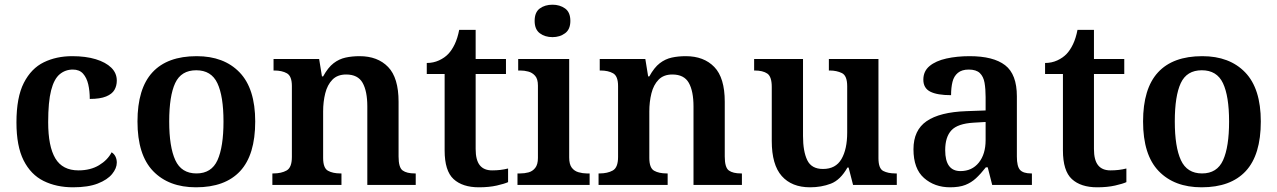

<svg xmlns="http://www.w3.org/2000/svg" viewBox="-20 -787 5435 817"><path d="M291 10Q220 10 165.5 -17Q111 -44 80.5 -104.5Q50 -165 50 -266Q50 -373 81.5 -434.5Q113 -496 166.5 -522Q220 -548 287 -548Q345 -548 387.5 -535Q430 -522 453.5 -499Q477 -476 477 -444Q477 -422 467 -404.5Q457 -387 431.5 -376.5Q406 -366 362 -366Q362 -400 355.5 -428Q349 -456 333.5 -473.5Q318 -491 290 -491Q258 -491 234 -471Q210 -451 197.5 -402.5Q185 -354 185 -267Q185 -164 215.5 -113Q246 -62 314 -62Q365 -62 401.5 -84Q438 -106 455 -139Q466 -132 471.5 -120.5Q477 -109 477 -95Q477 -71 457 -46.5Q437 -22 396 -6Q355 10 291 10Z M814 10Q698 10 631.5 -59Q565 -128 565 -270Q565 -410 628.5 -479Q692 -548 817 -548Q933 -548 999.5 -479Q1066 -410 1066 -270Q1066 -128 1002 -59Q938 10 814 10ZM816 -49Q880 -49 905.5 -105.5Q931 -162 931 -270Q931 -378 905 -433Q879 -488 815 -488Q751 -488 725.5 -433.5Q700 -379 700 -270Q700 -162 726 -105.5Q752 -49 816 -49Z M1139 0V-49H1143Q1177 -49 1199.5 -61.5Q1222 -74 1222 -119V-421Q1222 -463 1201 -475Q1180 -487 1147 -487H1144V-536H1338L1350 -462H1355Q1376 -500 1399.5 -518Q1423 -536 1450.5 -542Q1478 -548 1510 -548Q1587 -548 1631.5 -502Q1676 -456 1676 -354V-121Q1676 -74 1693.5 -61.5Q1711 -49 1745 -49H1749V0H1543V-334Q1543 -399 1523 -434.5Q1503 -470 1453 -470Q1416 -470 1394.5 -448Q1373 -426 1364 -390Q1355 -354 1355 -313V-115Q1355 -72 1375.5 -60.5Q1396 -49 1429 -49H1433V0Z M2018 10Q1948 10 1910 -25Q1872 -60 1872 -147V-472H1796V-519Q1824 -519 1848 -530Q1872 -541 1888 -558Q1903 -574 1915 -599Q1927 -624 1934 -660H2004V-536H2133V-472H2004V-153Q2004 -106 2021.5 -84Q2039 -62 2074 -62Q2093 -62 2109.5 -64Q2126 -66 2142 -70V-12Q2127 -5 2094 2.5Q2061 10 2018 10Z M2182 0V-49H2194Q2212 -49 2229 -53.5Q2246 -58 2257.5 -72.5Q2269 -87 2269 -115V-423Q2269 -451 2257 -464.5Q2245 -478 2228 -482.5Q2211 -487 2194 -487H2185V-536H2402V-117Q2402 -88 2413 -73.5Q2424 -59 2442 -54Q2460 -49 2476 -49H2489V0ZM2331 -629Q2299 -629 2277 -645.5Q2255 -662 2255 -698Q2255 -735 2277 -751Q2299 -767 2331 -767Q2362 -767 2384.5 -751Q2407 -735 2407 -698Q2407 -662 2384.5 -645.5Q2362 -629 2331 -629Z M2527 0V-49H2531Q2565 -49 2587.5 -61.5Q2610 -74 2610 -119V-421Q2610 -463 2589 -475Q2568 -487 2535 -487H2532V-536H2726L2738 -462H2743Q2764 -500 2787.5 -518Q2811 -536 2838.5 -542Q2866 -548 2898 -548Q2975 -548 3019.5 -502Q3064 -456 3064 -354V-121Q3064 -74 3081.5 -61.5Q3099 -49 3133 -49H3137V0H2931V-334Q2931 -399 2911 -434.5Q2891 -470 2841 -470Q2804 -470 2782.5 -448Q2761 -426 2752 -390Q2743 -354 2743 -313V-115Q2743 -72 2763.5 -60.5Q2784 -49 2817 -49H2821V0Z M3427 10Q3349 10 3306.5 -38Q3264 -86 3264 -187V-417Q3264 -461 3245 -474Q3226 -487 3191 -487H3189V-536H3397V-208Q3397 -143 3415 -105.5Q3433 -68 3482 -68Q3536 -68 3560.5 -110Q3585 -152 3585 -223V-420Q3585 -465 3562.5 -476Q3540 -487 3510 -487H3507V-536H3718V-114Q3718 -70 3738.5 -59.5Q3759 -49 3790 -49H3796V0H3610L3591 -74H3586Q3556 -21 3515.5 -5.5Q3475 10 3427 10Z M4023 10Q3957 10 3912 -29.5Q3867 -69 3867 -152Q3867 -233 3923 -271.5Q3979 -310 4092 -314L4174 -317V-374Q4174 -408 4169.5 -434.5Q4165 -461 4149.5 -476Q4134 -491 4102 -491Q4073 -491 4056 -477Q4039 -463 4033 -438.5Q4027 -414 4027 -382Q3968 -382 3938.5 -397Q3909 -412 3909 -448Q3909 -484 3935.5 -506Q3962 -528 4007 -538Q4052 -548 4106 -548Q4207 -548 4257 -509.5Q4307 -471 4307 -377V-121Q4307 -79 4320.5 -64Q4334 -49 4368 -49H4371V0H4202L4183 -75H4175Q4153 -47 4133 -28.5Q4113 -10 4087.5 0Q4062 10 4023 10ZM4067 -59Q4116 -59 4145 -95Q4174 -131 4174 -191V-268L4123 -265Q4055 -261 4028.5 -232.5Q4002 -204 4002 -148Q4002 -59 4067 -59Z M4649 10Q4579 10 4541 -25Q4503 -60 4503 -147V-472H4427V-519Q4455 -519 4479 -530Q4503 -541 4519 -558Q4534 -574 4546 -599Q4558 -624 4565 -660H4635V-536H4764V-472H4635V-153Q4635 -106 4652.5 -84Q4670 -62 4705 -62Q4724 -62 4740.5 -64Q4757 -66 4773 -70V-12Q4758 -5 4725 2.5Q4692 10 4649 10Z M5093 10Q4977 10 4910.5 -59Q4844 -128 4844 -270Q4844 -410 4907.5 -479Q4971 -548 5096 -548Q5212 -548 5278.5 -479Q5345 -410 5345 -270Q5345 -128 5281 -59Q5217 10 5093 10ZM5095 -49Q5159 -49 5184.5 -105.5Q5210 -162 5210 -270Q5210 -378 5184 -433Q5158 -488 5094 -488Q5030 -488 5004.5 -433.5Q4979 -379 4979 -270Q4979 -162 5005 -105.5Q5031 -49 5095 -49Z"/></svg>

Font: Noto Naskh Arabic SemiBold
Style: Regular
Weight: 600
Designer: Monotype Design Team, David Williams, Mohamad Dakak and Nizar Qandah
Foundry: Monotype Imaging Inc.
Version: Version 2.016